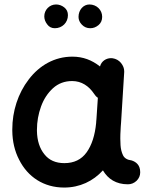

<svg xmlns="http://www.w3.org/2000/svg" viewBox="-20 -800 679 868"><path d="M558.1 33.2C573.2 33.2 586.4 27.8 597.7 17.1C608.4 6.3 613.8 -6.3 613.8 -20.5V-22C613.8 -54.7 594.2 -68.4 575.2 -74.7C555.2 -77.1 542.5 -85 536.1 -98.1C529.8 -111.3 525.9 -126.5 524.9 -143.6C524.4 -151.9 523.9 -161.6 523.9 -173.3C523.9 -179.2 523.9 -199.7 525.9 -227.1C526.4 -233.4 526.9 -239.3 527.3 -245.6L541.5 -474.1V-478C541.5 -491.2 536.6 -503.4 526.9 -515.6C517.1 -527.3 504.4 -534.2 489.3 -536.6C486.8 -537.1 484.4 -537.1 481.9 -537.1C460.9 -537.1 438.5 -524.4 432.1 -499.5C395.5 -528.3 355.5 -543.9 307.1 -543.9C226.6 -543.9 158.2 -504.4 109.9 -440.9C61 -377.4 35.6 -296.9 35.6 -215.3V-209C36.1 -160.6 46.4 -116.7 66.4 -78.1C105.5 0 177.7 47.9 270 47.9C340.8 47.9 400.9 19 445.3 -29.8C468.3 9.3 504.9 33.2 558.1 33.2ZM271 -62.5C231.9 -62.5 201.7 -75.7 180.7 -102.5C159.2 -128.9 147.9 -164.1 147 -207.5V-213.4C147 -249.5 153.3 -284.7 165.5 -318.4C177.7 -352.1 195.8 -379.4 219.7 -401.4C243.7 -422.9 272.5 -433.6 306.2 -433.6C348.6 -433.6 381.8 -411.1 405.3 -376C409.7 -368.7 415 -362.8 422.4 -357.9L416 -261.2C416 -259.8 416 -257.8 415.5 -256.3C415 -254.9 415 -252.9 415 -251C415 -248.5 415 -246.1 414.6 -243.7C409.2 -188 395 -144 371.6 -111.3C348.1 -78.6 314.5 -62.5 271 -62.5ZM441.9 -724.1C441.9 -754.9 417 -779.8 384.3 -779.8C356.4 -779.8 335 -754.9 335 -723.6C335 -710.9 339.8 -699.2 350.1 -688.5C360.4 -677.7 373 -672.4 388.2 -672.4C401.9 -672.4 414.1 -677.2 425.3 -686.5C436.5 -695.8 441.9 -708.5 441.9 -724.1ZM287.1 -731.4C287.1 -746.1 281.7 -757.8 270.5 -766.6C259.3 -775.4 246.6 -779.8 233.4 -779.8C203.6 -779.8 180.2 -755.4 180.2 -726.1C180.2 -713.4 184.6 -701.2 193.4 -689.9C201.7 -678.2 213.4 -672.4 228 -672.4C261.2 -672.4 287.1 -697.8 287.1 -731.4Z"/></svg>

Font: Mikhak SemiBold
Style: Regular
Weight: 600
Designer: Amin Abedi
Version: Version 3.2